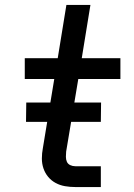

<svg xmlns="http://www.w3.org/2000/svg" viewBox="-20 -755 540 775"><path d="M284 0Q263 0 242.5 -3.5Q222 -7 204.5 -16.5Q187 -26 174.5 -41Q162 -56 155.5 -75Q149 -94 149 -115Q149 -136 153 -157L199 -436H80V-520H213L248 -735H345L310 -520H466V-436H296L247 -143Q246 -133 246 -122Q246 -111 250 -102Q254 -93 263.5 -88.5Q273 -84 284 -84H387V0ZM387 -263H85L86 -341H388Z"/></svg>

Font: Iosevka Aile Medium Oblique
Style: Regular
Weight: 500
Italic angle: -9°
Designer: Belleve Invis
Foundry: Belleve Invis
Version: Version 31.1.0; ttfautohint (v1.8.4)